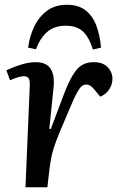

<svg xmlns="http://www.w3.org/2000/svg" viewBox="-20 -786 523 806"><path d="M105 -427Q106 -446 101 -456Q96 -466 80 -466Q61 -466 22 -449L7 -491Q29 -502 64.5 -513.5Q100 -525 130 -525Q174 -525 192 -498Q210 -471 205 -420L187 -245L193 -244L252 -400Q278 -467 304 -496Q330 -525 373 -525Q412 -525 432 -504Q452 -483 452 -455Q452 -432 439 -411.5Q426 -391 401 -380L378 -408Q367 -421 359.5 -426Q352 -431 342 -431Q332 -431 323.5 -424.5Q315 -418 303.5 -397.5Q292 -377 274 -334Q247 -271 230.5 -231Q214 -191 206 -165.5Q198 -140 194.5 -121Q191 -102 188 -80L179 0H87ZM261 -766Q310 -766 340 -742Q370 -718 385 -677Q400 -636 404 -586L370 -578Q354 -630 328 -654Q302 -678 256 -678Q207 -678 177 -651Q147 -624 131 -579L98 -586Q104 -633 123.5 -674Q143 -715 177 -740.5Q211 -766 261 -766Z"/></svg>

Font: Literata 36pt Medium
Style: Italic
Weight: 500
Italic angle: -2°
Designer: Latin by Veronika Burian and Jose Scaglione. Greek by Irene Vlachou. Cyrillic by Vera Evstafieva
Foundry: TypeTogether
Version: Version 3.002